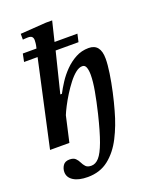

<svg xmlns="http://www.w3.org/2000/svg" viewBox="-167 -801 905 1120"><g transform="rotate(-20 285.0 -241.0)"><path d="M181 224Q125 224 93 204Q61 184 61 150Q61 128 73.5 109.5Q86 91 114 91Q139 91 151 103Q163 115 170 130Q177 145 188 157Q199 169 223 169Q249 169 271 144.5Q293 120 315 60.5Q337 1 362 -102Q379 -173 389.5 -231.5Q400 -290 400 -331Q400 -359 393.5 -377Q387 -395 370 -395Q350 -395 328 -377.5Q306 -360 284 -331.5Q262 -303 242 -271Q222 -239 206.5 -209Q191 -179 183 -159L147 0H27L144 -534H60L70 -583H155L159 -601Q160 -606 161 -615Q162 -624 162 -633Q162 -646 155 -653.5Q148 -661 130 -661Q121 -661 109.5 -660Q98 -659 98 -659V-695L258 -706H297L267 -583H409L398 -534H256L194 -284H204Q219 -313 241 -347Q263 -381 293 -411.5Q323 -442 360 -462Q397 -482 441 -482Q514 -482 514 -390Q514 -353 506 -300Q498 -247 485.5 -190.5Q473 -134 459 -85Q436 -1 400 69.5Q364 140 310.5 182Q257 224 181 224Z"/></g></svg>

Font: STIX Two Text SemiBold
Style: Italic
Weight: 600
Italic angle: -12°
Designer: Ross Mills, John Hudson & Paul Hanslow, Tiro Typeworks Ltd; with prior portions MicroPress Inc. and Coen Hoffman, Elsevi
Foundry: Tiro Typeworks Ltd
Version: Version 2.13 b171